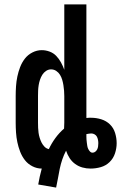

<svg xmlns="http://www.w3.org/2000/svg" viewBox="-20 -755 548 869"><path d="M234 94 153 80Q156 62 160 44Q164 26 169 8Q147 8 126.5 -2.5Q106 -13 92.5 -30.5Q79 -48 71 -69Q63 -90 58.5 -111.5Q54 -133 52.5 -155.5Q51 -178 51 -200V-320Q51 -342 52.5 -364.5Q54 -387 58.5 -408.5Q63 -430 71 -451Q79 -472 92.5 -489.5Q106 -507 126.5 -517.5Q147 -528 169 -528Q187 -528 204.5 -521.5Q222 -515 234.5 -502Q247 -489 256 -472.5Q265 -456 271 -439V-735H371V-221Q377 -222 382.5 -222Q388 -222 393 -222Q416 -222 438.5 -215Q461 -208 477.5 -192Q494 -176 501 -153Q508 -130 508 -107Q508 -84 500.5 -61Q493 -38 476 -21.5Q459 -5 436 1.5Q413 8 390 8Q371 8 353 3Q335 -2 320 -13Q305 -24 295 -39.5Q285 -55 279 -73Q269 -54 262 -33.5Q255 -13 250.5 8.5Q246 30 242.5 51Q239 72 234 94ZM201 -80Q213 -106 230.5 -130Q248 -154 270 -173Q270 -180 270.5 -186.5Q271 -193 271 -200V-320Q271 -332 270 -344.5Q269 -357 267 -369.5Q265 -382 261.5 -394Q258 -406 251.5 -416.5Q245 -427 234.5 -434Q224 -441 211 -441Q199 -441 188.5 -434Q178 -427 171.5 -416.5Q165 -406 161 -394Q157 -382 155 -369.5Q153 -357 152.5 -344.5Q152 -332 152 -320V-200Q152 -188 152.5 -176.5Q153 -165 154.5 -154Q156 -143 159.5 -131.5Q163 -120 168 -110Q173 -100 181 -91.5Q189 -83 201 -80ZM399 -64Q406 -64 411.5 -68.5Q417 -73 420 -79Q423 -85 424 -92.5Q425 -100 425 -107Q425 -114 423.5 -122Q422 -130 418.5 -136.5Q415 -143 408 -147Q401 -151 393 -151Q388 -151 382.5 -150Q377 -149 371 -148V-137Q371 -130 371.5 -123Q372 -116 373 -109Q374 -102 375 -95Q376 -88 379 -81.5Q382 -75 387 -69.5Q392 -64 399 -64Z"/></svg>

Font: Moesevka
Style: Bold
Weight: 700
Monospace: yes
Designer: Belleve Invis
Foundry: Belleve Invis
Version: Version 32.5.0; ttfautohint (v1.8.4)